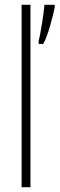

<svg xmlns="http://www.w3.org/2000/svg" viewBox="-20 -780 248 800"><path d="M208 -750V-760H165C164 -732 147 -627 141 -610V-597H160C179 -628 201 -713 208 -750ZM107 0V-760H70V0Z"/></svg>

Font: Noto Sans ExtraCondensed ExtraLight
Style: Regular
Weight: 200
Width: 2
Designer: Monotype Design Team
Foundry: Monotype Imaging Inc.
Version: Version 2.013